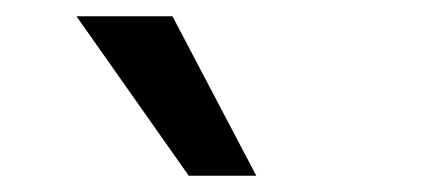

<svg xmlns="http://www.w3.org/2000/svg" viewBox="-20 -781 540 236"><path d="M212 -565 74 -761H192L295 -565Z"/></svg>

Font: Nunito Sans 12pt ExtraLight 6pt Medium
Style: Regular
Weight: 500
Version: Version 3.101;gftools[0.9.27]